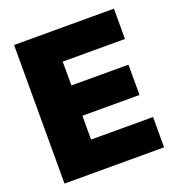

<svg xmlns="http://www.w3.org/2000/svg" viewBox="-131 -837 884 947"><g transform="rotate(-20 311.0 -363.5)"><path d="M46.9 0V-727.3H571V-568.2H244.3V-443.2H544V-284.1H244.3V-159.1H569.6V0Z"/></g></svg>

Font: Karasuma Gothic
Style: Black
Weight: 900
Designer: Rasmus Andersson / Ryoko Nishizuka
Foundry: Genbu
Version: Version 1.00